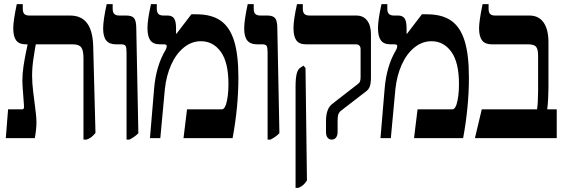

<svg xmlns="http://www.w3.org/2000/svg" viewBox="-20 -667 2721 927"><path d="M441 -25Q429 -11 420.5 -4.5Q412 2 398 7H383V-386Q383 -424 372 -438.5Q361 -453 331 -453H153Q151 -439 149 -432Q148 -426 141.5 -384Q135 -342 135 -301Q135 -267 140 -226Q145 -185 146 -178Q156 -106 156 -78Q156 -42 148 0H8L19 -139H87Q97 -139 96 -154L89 -251Q88 -259 88 -276Q88 -312 93.5 -347.5Q99 -383 105 -413Q111 -443 113 -451V-453H105Q72 -453 58 -472Q44 -491 44 -531Q44 -566 61 -647H90V-625Q90 -607 97.5 -599.5Q105 -592 121 -592H318Q373 -592 400.5 -555Q428 -518 430 -444Z M591 -412Q591 -437 586.5 -445Q582 -453 565 -453H539Q508 -453 493 -471.5Q478 -490 478 -529Q478 -569 495 -647H524V-625Q524 -607 532 -599.5Q540 -592 556 -592H590Q617 -592 627.5 -579Q638 -566 638 -528L648 -24Q631 -6 605 7H591Z M724 -238Q733 -349 780 -427Q785 -437 785 -445Q785 -453 771 -453H752Q720 -453 706 -472Q692 -491 692 -531Q692 -572 709 -647H737V-625Q737 -607 745 -599.5Q753 -592 769 -592H789Q811 -592 820.5 -578Q830 -564 830 -530V-505L832 -504L904 -598H928Q1001 -598 1045 -567.5Q1089 -537 1110 -470.5Q1131 -404 1131 -292Q1131 -151 1103 0H866L883 -139H1050Q1057 -139 1061.5 -144Q1066 -149 1071 -162Q1083 -201 1083 -261Q1083 -366 1046 -417Q1009 -468 950 -468Q905 -468 867.5 -437.5Q830 -407 806.5 -354.5Q783 -302 776 -237L754 0H704Z M1272 -412Q1272 -437 1267.5 -445Q1263 -453 1246 -453H1220Q1189 -453 1174 -471.5Q1159 -490 1159 -529Q1159 -569 1176 -647H1205V-625Q1205 -607 1213 -599.5Q1221 -592 1237 -592H1271Q1298 -592 1308.5 -579Q1319 -566 1319 -528L1329 -24Q1312 -6 1286 7H1272Z M1554 -30V-83Q1554 -143 1585 -166L1706 -260Q1715 -266 1718 -273.5Q1721 -281 1721 -296V-430Q1721 -441 1715 -447Q1709 -453 1699 -453H1457Q1425 -453 1411 -472Q1397 -491 1397 -531Q1397 -572 1414 -647H1442V-625Q1442 -607 1450 -599.5Q1458 -592 1474 -592H1700Q1734 -592 1752.5 -568Q1771 -544 1771 -501V-292Q1771 -266 1765.5 -250Q1760 -234 1745 -224L1631 -136Q1618 -127 1614 -116Q1610 -105 1610 -84V-30Q1610 -13 1602.5 -3Q1595 7 1581 7Q1569 7 1561.5 -2.5Q1554 -12 1554 -30ZM1407 -249Q1407 -289 1412.5 -311Q1418 -333 1430 -340L1445 -350L1455 -339L1462 204Q1453 218 1444 226Q1435 234 1421 240H1407Z M1837 -238Q1846 -349 1893 -427Q1898 -437 1898 -445Q1898 -453 1884 -453H1865Q1833 -453 1819 -472Q1805 -491 1805 -531Q1805 -572 1822 -647H1850V-625Q1850 -607 1858 -599.5Q1866 -592 1882 -592H1902Q1924 -592 1933.5 -578Q1943 -564 1943 -530V-505L1945 -504L2017 -598H2041Q2114 -598 2158 -567.5Q2202 -537 2223 -470.5Q2244 -404 2244 -292Q2244 -151 2216 0H1979L1996 -139H2163Q2170 -139 2174.5 -144Q2179 -149 2184 -162Q2196 -201 2196 -261Q2196 -366 2159 -417Q2122 -468 2063 -468Q2018 -468 1980.5 -437.5Q1943 -407 1919.5 -354.5Q1896 -302 1889 -237L1867 0H1817Z M2306 -139H2573Q2578 -174 2578 -229V-398Q2578 -430 2568 -441.5Q2558 -453 2529 -453H2354Q2322 -453 2307.5 -472Q2293 -491 2293 -530Q2293 -566 2310 -647H2339V-625Q2339 -607 2346.5 -599.5Q2354 -592 2370 -592H2536Q2581 -592 2604.5 -558.5Q2628 -525 2628 -463V-242Q2628 -219 2626.5 -190Q2625 -161 2622 -139H2668V0H2273Z"/></svg>

Font: Noto Serif Hebrew Cond
Style: Bold
Weight: 700
Width: 3
Designer: Monotype Design Team
Foundry: Monotype Imaging Inc.
Version: Version 1.000